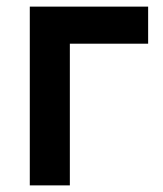

<svg xmlns="http://www.w3.org/2000/svg" viewBox="-20 -560 492 580"><path d="M70 0V-540H427.5V-428H191V0Z"/></svg>

Font: Vela Sans Bd
Style: Bold
Weight: 700
Designer: Principal design: Mikhail Sharanda - project Manrope.
Design modification: Ravid Balaliev
Foundry: Mikhail Sharanda
Version: Version 1.001